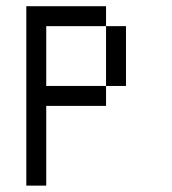

<svg xmlns="http://www.w3.org/2000/svg" viewBox="-20 -582 540 602"><path d="M312.5 -500H375V-312.5H312.5ZM62.5 -562.5H312.5V-500H125V-312.5H312.5V-250H125V0H62.5Z"/></svg>

Font: Pixel Operator Mono
Style: Regular
Weight: 400
Monospace: yes
Designer: Jayvee Enaguas (HarvettFox96)
Version: 2016.04.25